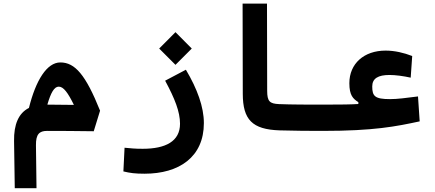

<svg xmlns="http://www.w3.org/2000/svg" viewBox="-20 -713 2384 1053"><path d="M61 319.3H180.2L177.2 84C176.3 22.9 195.8 4.9 238.3 4.9C294.9 4.9 414.6 5.4 494.1 6.8L528.8 -106C449.7 -303.2 391.1 -370.6 311 -370.6C237.8 -370.6 176.8 -274.4 138.7 -121.1C81.5 -92.3 55.7 -30.3 57.1 60.1ZM239.7 -139.2C258.8 -204.6 277.3 -237.8 302.2 -237.8C328.6 -237.8 353 -203.6 385.3 -137.7C337.9 -138.7 284.7 -139.2 239.7 -139.2Z M772.5 239.7C962.4 239.7 1098.1 148.4 1098.1 -38.1C1098.1 -126 1062 -225.6 999.5 -330.6L885.7 -270.5C939 -171.4 967.3 -100.1 967.3 -34.2C967.3 62.5 887.7 103 762.7 103C718.8 103 700.2 100.6 663.1 97.2L656.7 227.1C692.9 235.8 720.2 239.7 772.5 239.7ZM942.4 -357.4 1031.7 -446.8 942.4 -536.6 853 -446.8Z M1752 4.9C1780.3 4.9 1792 -30.3 1792 -63.5C1792 -106.9 1780.3 -139.2 1757.8 -139.2C1680.2 -139.2 1575.2 -139.2 1509.8 -142.1C1459 -144.5 1445.3 -156.7 1445.3 -215.3L1444.3 -693.4H1310.5L1311.5 -198.2C1312 -57.1 1362.8 -2.9 1513.7 2C1585.4 4.4 1685.5 4.9 1752 4.9Z M1749.5 4.9C2031.2 4.9 2151.9 -19.5 2281.7 -47.4L2272.5 -184.1C2206.5 -175.8 2160.2 -169.4 2119.6 -169.4C2036.1 -169.4 2021.5 -185.1 2021.5 -238.8C2021.5 -283.2 2054.2 -301.8 2116.2 -301.8C2149.4 -301.8 2192.9 -295.9 2232.4 -287.1L2240.7 -405.8C2195.8 -423.3 2145 -435.5 2094.7 -435.5C1976.1 -435.5 1896 -363.8 1896 -256.8C1896 -190.4 1916 -171.4 1945.3 -152.8V-142.6C1908.2 -140.1 1852.1 -139.2 1757.8 -139.2Z"/></svg>

Font: Cascadia Mono NF
Style: Bold
Weight: 700
Monospace: yes
Designer: Aaron Bell
Foundry: Saja Typeworks
Version: Version 2404.023